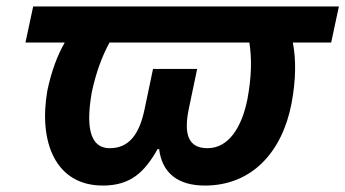

<svg xmlns="http://www.w3.org/2000/svg" viewBox="-20 -566 1072 596"><path d="M299 10C384 10 428 -30 469 -103H474C483 -30 531 10 616 10C762 10 856 -94 885 -245C899 -320 899 -382 889 -434H1008L1032 -546H83L59 -434H181C158 -394 140 -346 127 -285C99 -124 153 10 299 10ZM321 -106C254 -106 248 -183 265 -280C278 -341 297 -392 320 -434H754C762 -385 761 -327 748 -258C731 -173 691 -106 624 -106C564 -106 550 -150 566 -228L592 -352H455L429 -228C413 -150 381 -106 321 -106Z"/></svg>

Font: Noto Sans
Style: Bold Italic
Weight: 700
Italic angle: -12°
Designer: Monotype Design Team
Foundry: Monotype Imaging Inc.
Version: Version 2.013